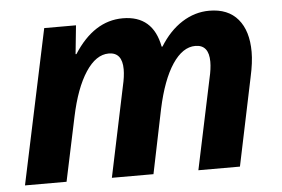

<svg xmlns="http://www.w3.org/2000/svg" viewBox="-44 -616 993 676"><g transform="rotate(-5 452.5 -278.0)"><path d="M412.1 -556.2C344.1 -556.2 286.3 -519 238.8 -444.8H235.8L246.1 -545.9H133.8L18.1 0H165L212.9 -226.1C226.9 -292.5 246.1 -344.2 270.5 -381.3C294.9 -418.5 322.1 -437 352.1 -437C384 -437 399.9 -417 399.9 -377C399.9 -360.4 397.3 -341 392.1 -318.8L325.2 0H472.2L519 -227.1C533.4 -294.1 552.7 -345.9 576.9 -382.3C601.2 -418.8 628.3 -437 658.2 -437C690.1 -437 706.1 -417 706.1 -377C706.1 -360.4 703.5 -341 698.2 -318.8L630.9 0H777.8L842.8 -311C850.3 -344.9 854 -374.2 854 -398.9C854 -448.4 842.4 -487 819.1 -514.6C795.8 -542.3 762 -556.2 717.8 -556.2C683.6 -556.2 651.4 -546.5 621.3 -527.3C591.2 -508.1 565.1 -480.6 543 -444.8H540C526 -519 483.4 -556.2 412.1 -556.2Z"/></g></svg>

Font: OpenSans
Style: Bold Italic
Weight: 700
Italic angle: -12°
Foundry: Ascender Corporation
Version: Version 1.10; ttfautohint (v1.2) -l 8 -r 50 -G 200 -x 14 -D 